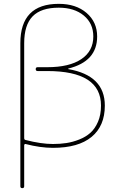

<svg xmlns="http://www.w3.org/2000/svg" viewBox="-20 -760 612 1000"><path d="M106 -535V-41Q106 -32 113 -31Q194 -10 256 -10Q293 -10 326 -15Q359 -20 393 -33.5Q427 -47 451 -68.5Q475 -90 490.5 -126Q506 -162 506 -210Q506 -390 226 -390H176Q166 -390 166 -400Q166 -410 176 -410H226Q341 -410 403.5 -452Q466 -494 466 -570Q466 -638 416.5 -679Q367 -720 286 -720Q194 -720 150 -675Q106 -630 106 -535ZM86 210V-535Q86 -740 286 -740Q376 -740 431 -692.5Q486 -645 486 -570Q486 -440 336 -403Q335 -403 335 -402Q335 -400 336 -400Q526 -367 526 -210Q526 -104 457 -47Q388 10 256 10Q190 10 113 -10Q110 -11 108 -8.5Q106 -6 106 -3V210Q106 220 96 220Q86 220 86 210Z"/></svg>

Font: Rounded Mplus 1c Thin
Style: Regular
Weight: 250
Version: Version 1.059.20150529